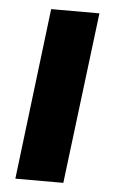

<svg xmlns="http://www.w3.org/2000/svg" viewBox="-46 -601 379 634"><g transform="rotate(5 143.5 -284.0)"><path d="M29 0 98 -568H258L188 0Z"/></g></svg>

Font: Qjlgwqiwhsfqbnnlvksmvfsycuq
Style: Regular
Weight: 700
Italic angle: -8°
Designer: Carrois Corporate & Edenspiekermann
Foundry: Carrois Corporate GbR & Edenspiekermann AG
Version: Version 2.001